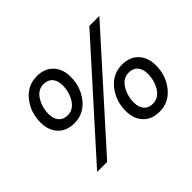

<svg xmlns="http://www.w3.org/2000/svg" viewBox="-139 -913 1165 1165"><g transform="rotate(-45 444.0 -330.0)"><path d="M235 -306Q168 -306 130 -347Q92 -388 92 -454Q92 -542 143.5 -606Q195 -670 275 -670Q342 -670 380 -629Q418 -588 418 -522Q418 -434 366.5 -370Q315 -306 235 -306ZM123 0 716 -660H802L209 0ZM240 -369Q289 -369 318 -415.5Q347 -462 347 -520Q347 -560 327 -583.5Q307 -607 270 -607Q221 -607 192 -560.5Q163 -514 163 -456Q163 -416 183 -392.5Q203 -369 240 -369ZM650 10Q583 10 545 -31Q507 -72 507 -138Q507 -226 558.5 -290Q610 -354 690 -354Q757 -354 795 -313Q833 -272 833 -206Q833 -118 781.5 -54Q730 10 650 10ZM655 -53Q704 -53 733 -99.5Q762 -146 762 -204Q762 -244 742 -267.5Q722 -291 685 -291Q636 -291 607 -244.5Q578 -198 578 -140Q578 -100 598 -76.5Q618 -53 655 -53Z"/></g></svg>

Font: Elaine Sans
Style: Italic
Weight: 400
Italic angle: -13°
Designer: Wei Huang
Foundry: Wei Huang
Version: Version 2.001;December 24, 2019;FontCreator 12.0.0.2547 64-b